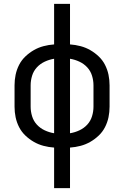

<svg xmlns="http://www.w3.org/2000/svg" viewBox="-20 -755 640 990"><path d="M259 215V6Q231 4 204.5 -3Q178 -10 154.5 -23.5Q131 -37 111 -56Q91 -75 78.5 -99.5Q66 -124 60.5 -150.5Q55 -177 55 -205V-315Q55 -343 60.5 -369.5Q66 -396 78.5 -420.5Q91 -445 111 -464Q131 -483 154.5 -496.5Q178 -510 204.5 -517Q231 -524 259 -526V-735H341V-526Q369 -524 395.5 -517Q422 -510 445.5 -496.5Q469 -483 489 -464Q509 -445 521.5 -420.5Q534 -396 539.5 -369.5Q545 -343 545 -315V-205Q545 -177 539.5 -150.5Q534 -124 521.5 -99.5Q509 -75 489 -56Q469 -37 445.5 -23.5Q422 -10 395.5 -3Q369 4 341 6V215ZM259 -68V-452Q234 -448 210.5 -437Q187 -426 170 -407.5Q153 -389 145.5 -364.5Q138 -340 138 -315V-205Q138 -180 145.5 -155.5Q153 -131 170 -112.5Q187 -94 210.5 -83Q234 -72 259 -68ZM341 -68Q366 -72 389.5 -83Q413 -94 430 -112.5Q447 -131 454.5 -155.5Q462 -180 462 -205V-315Q462 -340 454.5 -364.5Q447 -389 430 -407.5Q413 -426 389.5 -437Q366 -448 341 -452Z"/></svg>

Font: Iosevka Fixed Extended
Style: Regular
Weight: 400
Width: 7
Monospace: yes
Designer: Belleve Invis
Foundry: Belleve Invis
Version: Version 24.1.1; ttfautohint (v1.8.4)